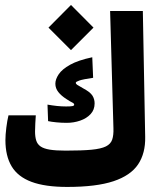

<svg xmlns="http://www.w3.org/2000/svg" viewBox="-20 -737 626 762"><path d="M246.6 4.9Q158.7 4.9 104.7 -15.4Q50.8 -35.6 26.1 -76.9Q1.5 -118.2 1.5 -180.7Q1.5 -201.2 5.1 -230.5Q8.8 -259.8 13.7 -279.3H122.1Q121.1 -264.2 120.1 -247.3Q119.1 -230.5 119.1 -215.3Q119.1 -193.8 123.8 -179.2Q128.4 -164.6 141.1 -155.8Q153.8 -147 177.7 -143.1Q201.7 -139.2 240.7 -139.2Q305.2 -139.2 343.3 -142.8Q381.3 -146.5 400.4 -156Q419.4 -165.5 425.3 -183.1Q431.2 -200.7 430.2 -228L417 -693.4H546.9L556.2 -193.8Q557.6 -128.9 528.1 -84.7Q498.5 -40.5 430.4 -17.8Q362.3 4.9 246.6 4.9ZM245.1 -249.5Q223.6 -249.5 203.9 -251.5Q184.1 -253.4 170.9 -256.3L168.5 -321.8Q188 -318.4 206.3 -316.4Q224.6 -314.5 242.2 -314.5Q259.8 -314.5 267.1 -315.9Q274.4 -317.4 274.4 -321.3Q274.4 -326.7 266.8 -330.1Q259.3 -333.5 243.7 -343.8Q223.1 -356.9 211.4 -371.8Q199.7 -386.7 199.7 -404.8Q199.7 -422.4 213.1 -442.4Q226.6 -462.4 258.5 -480.2Q290.5 -498 346.2 -509.8L349.6 -428.2Q309.6 -422.4 295.2 -417.5Q280.8 -412.6 280.8 -408.7Q280.8 -404.3 285.9 -400.6Q291 -397 309.6 -386.7Q337.9 -371.6 346.7 -357.7Q355.5 -343.8 355.5 -326.7Q355.5 -301.3 339.6 -284.2Q323.7 -267.1 298.3 -258.3Q272.9 -249.5 245.1 -249.5ZM261.7 -538.1 172.4 -627.4 261.7 -717.3 351.1 -627.4Z"/></svg>

Font: Cascadia Mono
Style: Regular
Weight: 400
Monospace: yes
Designer: Aaron Bell
Foundry: Saja Typeworks
Version: Version 2404.023